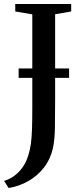

<svg xmlns="http://www.w3.org/2000/svg" viewBox="-50 -763 410 963"><path d="M-29.5 144.5Q-2 136 21.8 118.8Q45.5 101.5 63.8 75.5Q82 49.5 92.5 14.5Q100.5 -11 104.8 -41.2Q109 -71.5 110.5 -115.8Q112 -160 112 -227V-691L26.5 -705.5V-743H307V-705.5L226.5 -691.5V-264.5Q226.5 -186 225.5 -123.2Q224.5 -60.5 215 -18Q202.5 36.5 170 78Q137.5 119.5 91.5 145.5Q45.5 171.5 -6.5 180ZM296.5 -419.5V-372.5H43.5V-419.5Z"/></svg>

Font: Merriweather 72pt Medium
Style: Regular
Weight: 500
Version: Version 2.100